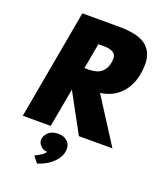

<svg xmlns="http://www.w3.org/2000/svg" viewBox="-160 -760 909 1087"><g transform="rotate(20 295.0 -216.5)"><path d="M567 0H365L225.5 -256H241.5L195 0H27L145.5 -660H384Q415 -659 446.2 -654Q477.5 -649 505.2 -636.5Q533 -624 550.5 -601Q578.5 -566 578.5 -509Q578.5 -482.5 572.8 -449.2Q567 -416 552.8 -385.5Q538.5 -355 516 -331Q493.5 -307 462.8 -291.5Q432 -276 393.5 -271ZM287 -373Q306 -373 328.5 -377.8Q351 -382.5 369.5 -399.8Q388 -417 396 -453.5Q398.5 -470.5 398.5 -483Q395.5 -510 373.2 -518.5Q351 -527 327 -527H290.5L262.5 -373ZM195 227 165 189.5 185 178.5Q218 161.5 227 145Q202 145 185 126.5Q170.5 112 170.5 90.5Q171.5 66.5 194.5 45.5Q214.5 27 253 27Q283.5 27 304.2 44Q325 61 325.5 91Q325.5 112.5 317 132Q306.5 154.5 288.5 172.8Q270.5 191 246.2 205Q222 219 195 227Z"/></g></svg>

Font: Lucymar Sans ExtraBold
Style: Italic
Weight: 800
Italic angle: -10°
Foundry: The League of Moveable Type (original font) / Main changes by Cristiano Sobral with portions from Mirco Monsees
Version: Version 2.00;August 30, 2020;FontCreator 13.0.0.2681 64-bit